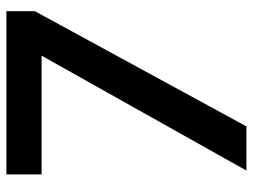

<svg xmlns="http://www.w3.org/2000/svg" viewBox="-115 -675 790 600"><g transform="rotate(-90 280.0 -375.0)"><path d="M406 -640H35V-750H545V-661L185 0H47Z"/></g></svg>

Font: Oakes Grotesk
Style: Bold
Weight: 600
Designer: Samuel Oakes
Foundry: Samuel Oakes
Version: Version 1.000;PS 001.000;hotconv 1.0.88;makeotf.lib2.5.64775